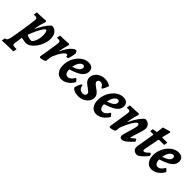

<svg xmlns="http://www.w3.org/2000/svg" viewBox="123 -1666 2961 2961"><g transform="rotate(45 1603.5 -185.5)"><path d="M-18.6 179.2Q6.7 176.3 18.1 163Q29.6 149.7 38.7 113.2Q43 94.9 50 56.4Q57 17.9 65.1 -32.1Q73.1 -82 81.5 -134.6Q89.8 -187.2 96.4 -234.6Q103 -281.9 107 -315.1Q111.1 -348.2 111.1 -358.1Q111.1 -377.3 102 -386.1Q92.9 -394.9 72.6 -394.9H37.5L46.7 -452.8Q69.5 -452.8 101.9 -454Q134.3 -455.2 169.7 -457.4Q205.1 -459.6 236.2 -461.5L248.3 -446.3Q217.8 -355.3 198.9 -254.1L205.2 -252.4Q233.9 -310.6 259 -352.2Q284.1 -393.8 308.4 -423.3Q332.6 -452.7 357.9 -473Q416.9 -473 451.7 -430.4Q486.5 -387.8 486.5 -315.6Q486.5 -257.7 466.4 -201Q446.3 -144.4 412.6 -98Q378.9 -51.5 338 -23.6Q297.2 4.4 255.6 4.4L159.7 -11.8L140.9 120.2Q136.9 148.6 145.9 158.9Q154.9 169.2 182.9 169.2H226.2L227.2 175.2L216.7 228.9Q182.5 228.9 139 229.9Q95.6 230.9 51.7 232.4Q7.7 233.9 -29.1 235.9ZM335.9 -365.7Q322.7 -365.7 298.5 -331.2Q274.3 -296.8 246 -238.4Q217.7 -180 190.5 -108.3Q213 -96.2 240.6 -88.4Q268.3 -80.7 288.1 -80.7Q307.5 -80.7 325.5 -109Q343.6 -137.4 355.3 -181Q367.1 -224.6 367.1 -269.8Q367.1 -295.5 362.6 -317.4Q358.1 -339.3 351.2 -352.5Q344.3 -365.7 335.9 -365.7Z M562.2 -7.2Q562.2 -7.2 566.2 -29.8Q570.2 -52.4 576.2 -88.8Q582.2 -125.3 589.3 -167.2Q596.3 -209.2 602.3 -248.8Q608.3 -288.5 612.3 -317.9Q616.3 -347.2 616.3 -357.2Q616.3 -376.7 607.5 -385.8Q598.7 -394.9 577.8 -394.9H542.7L551.9 -452.8Q579.5 -452.8 611.9 -454.2Q644.4 -455.7 673.9 -457.1Q703.5 -458.6 722.4 -460Q741.4 -461.5 741.4 -461.5L752.7 -445.4Q752.7 -445.4 745.2 -419.6Q737.7 -393.8 727.9 -354.4Q718.1 -315 710.4 -273.1L715.7 -273Q742 -330.9 772.2 -374.6Q802.4 -418.4 832.9 -443.6Q863.4 -468.8 891.2 -469.9Q899.8 -464.8 907.4 -451.1Q915 -437.5 916.8 -422.5Q915.5 -402.2 910.8 -379.2Q906.1 -356.2 900.7 -336.1Q895.3 -315.9 891.1 -303.3Q886.8 -290.7 886.8 -290.7L849.3 -289Q849.7 -308 844.9 -315.9Q840 -323.8 830.6 -323.8Q802.2 -323.8 763.6 -270.3Q724.9 -216.9 688.1 -123.8L675.8 -28Q674.9 -20 658.6 -11.6Q642.3 -3.2 619.4 2.5Q596.6 8.1 575.1 8.1Z M1264.3 -379.2Q1264.3 -335.4 1239.9 -301.7Q1215.4 -268 1162.3 -239.7Q1109.2 -211.3 1021.4 -183.2Q1021 -137.3 1037.8 -110.2Q1054.6 -83.1 1084.6 -83.1Q1112.8 -83.1 1139.2 -103.7Q1165.6 -124.3 1186.1 -162.4L1203.7 -160.5L1235.3 -121.2Q1217.2 -83.5 1186.2 -53Q1155.1 -22.6 1118.4 -5.3Q1081.7 12 1044.6 12Q981.6 12 944.3 -35.2Q907 -82.4 907 -162Q907 -222.7 927.6 -278.4Q948.2 -334.2 983.7 -378Q1019.1 -421.8 1064.3 -447.2Q1109.6 -472.6 1158.8 -472.6Q1208.5 -472.6 1236.4 -448.1Q1264.3 -423.5 1264.3 -379.2ZM1124.5 -386.6Q1102.1 -386.6 1081.8 -368.3Q1061.5 -350 1046.5 -317.7Q1031.6 -285.4 1024.9 -243.3Q1093.9 -266.2 1125.8 -292.4Q1157.8 -318.5 1157.8 -351Q1157.8 -386.6 1124.5 -386.6Z M1340.4 -156Q1341.7 -114.5 1366.3 -90.4Q1390.8 -66.4 1430.1 -66.4Q1455 -66.4 1470.8 -79.8Q1486.5 -93.2 1486.5 -112.9Q1486.5 -134.8 1467.6 -151.4Q1448.6 -167.9 1422.6 -185.4Q1400.6 -200.8 1378.9 -218.4Q1357.2 -235.9 1342.7 -259.2Q1328.2 -282.5 1328.2 -313.6Q1328.2 -358.4 1353.1 -394.4Q1377.9 -430.4 1420.7 -451.7Q1463.5 -473 1514.8 -473Q1553.3 -473 1586.7 -462.3Q1620 -451.6 1639 -432.1Q1628.5 -404.2 1615.5 -377.1Q1602.5 -350.1 1591.9 -331.6H1573Q1562.4 -359.6 1542.3 -375.4Q1522.3 -391.2 1498.1 -391.2Q1478.6 -391.2 1465 -379.1Q1451.5 -367 1451.5 -348.9Q1451.5 -335.6 1460 -324Q1468.5 -312.4 1481.5 -301.5Q1498.5 -287.6 1520.2 -273.2Q1541.9 -258.8 1561.9 -241.6Q1581.9 -224.3 1594.9 -202.3Q1607.9 -180.2 1607.9 -151Q1607.9 -106.7 1581 -69.5Q1554.2 -32.3 1509.5 -10.1Q1464.8 12 1410.1 12Q1357.8 12 1320.2 -4.6Q1282.6 -21.2 1273.7 -48.1Q1277.2 -64.9 1285.1 -85.6Q1292.9 -106.4 1302.4 -125.8Q1311.9 -145.2 1320.5 -156.9Z M2022.3 -379.2Q2022.3 -335.4 1997.9 -301.7Q1973.4 -268 1920.3 -239.7Q1867.2 -211.3 1779.4 -183.2Q1779 -137.3 1795.8 -110.2Q1812.6 -83.1 1842.6 -83.1Q1870.8 -83.1 1897.2 -103.7Q1923.6 -124.3 1944.1 -162.4L1961.7 -160.5L1993.3 -121.2Q1975.2 -83.5 1944.2 -53Q1913.1 -22.6 1876.4 -5.3Q1839.7 12 1802.6 12Q1739.6 12 1702.3 -35.2Q1665 -82.4 1665 -162Q1665 -222.7 1685.6 -278.4Q1706.2 -334.2 1741.7 -378Q1777.1 -421.8 1822.3 -447.2Q1867.6 -472.6 1916.8 -472.6Q1966.5 -472.6 1994.4 -448.1Q2022.3 -423.5 2022.3 -379.2ZM1882.5 -386.6Q1860.1 -386.6 1839.8 -368.3Q1819.5 -350 1804.5 -317.7Q1789.6 -285.4 1782.9 -243.3Q1851.9 -266.2 1883.8 -292.4Q1915.8 -318.5 1915.8 -351Q1915.8 -386.6 1882.5 -386.6Z M2361.5 10.6Q2315.1 10.6 2315.1 -31.9Q2315.1 -47.6 2322 -75.7Q2328.8 -103.8 2339.2 -137.3Q2349.5 -170.9 2359.7 -205Q2369.8 -239.1 2376.7 -267.5Q2383.5 -295.9 2383.5 -312.4Q2383.5 -328.6 2376.5 -338.1Q2369.4 -347.6 2357.6 -347.6Q2340.5 -347.6 2314.4 -312.7Q2288.3 -277.9 2257.8 -216.5Q2227.3 -155.1 2197.6 -75.2L2211.5 -250.5L2232.3 -245.8Q2274.4 -333.8 2316.1 -392.1Q2357.8 -450.5 2394.4 -473.5Q2443 -473.5 2472.7 -445.5Q2502.3 -417.6 2502.3 -372.5Q2502.3 -351.5 2493.2 -316.8Q2484 -282.1 2471.3 -242.9Q2458.6 -203.7 2447.1 -167.8Q2435.7 -132 2430.5 -107.2L2433.5 -103.7Q2437.6 -103.7 2443.4 -107.2Q2449.2 -110.7 2462.2 -121.9Q2475.3 -133.1 2499.4 -154.6L2516.8 -152.2L2532.1 -117.4Q2489 -70.6 2457.6 -42.6Q2426.3 -14.6 2403.5 -2Q2380.7 10.6 2361.5 10.6ZM2097.2 8.1 2084.4 -7.2Q2093 -58.5 2101.9 -114.1Q2110.8 -169.7 2118.6 -220.1Q2126.3 -270.4 2131.3 -306.2Q2136.2 -342 2137.6 -353.6Q2139.4 -375.5 2130.7 -385.2Q2122.1 -394.9 2100.4 -394.9H2065.7L2075 -452.8Q2105.4 -452.8 2157.9 -455.2Q2210.4 -457.6 2263.1 -461.5L2273.9 -445.4Q2264.1 -415.6 2254.3 -376.8Q2244.5 -338 2236.5 -299.8Q2228.5 -261.5 2224.4 -231.9L2210.4 -126.6L2197.5 -28Q2196.6 -20 2180.5 -11.6Q2164.4 -3.2 2141.6 2.5Q2118.8 8.1 2097.2 8.1Z M2830.1 -156.4 2846.2 -120.7Q2816.4 -82.9 2786.5 -52.8Q2756.6 -22.7 2732.1 -5.4Q2707.6 12 2692 12Q2644 12 2619.7 -13.9Q2595.3 -39.8 2600.7 -85.6L2650.7 -385.8L2643.9 -391.6L2581.7 -393.3L2578.7 -398.3L2584.5 -444L2660.9 -456.1Q2664.9 -483.7 2668.2 -510.3Q2671.4 -536.9 2673.7 -554.5Q2676 -572 2676 -572L2801.1 -607L2810.7 -595Q2810.7 -595 2805.2 -575.2Q2799.6 -555.5 2791.2 -523.3Q2782.9 -491.2 2774.8 -454.4L2884.6 -455L2890 -450.2L2880.2 -394.4L2773 -395.4L2761.1 -388.5L2711.8 -133.3Q2707.7 -100.5 2732.5 -100.5Q2744.7 -100.5 2762.9 -113.5Q2781.2 -126.6 2813.1 -158.7Z M3227.3 -379.2Q3227.3 -335.4 3202.9 -301.7Q3178.4 -268 3125.3 -239.7Q3072.2 -211.3 2984.4 -183.2Q2984 -137.3 3000.8 -110.2Q3017.6 -83.1 3047.6 -83.1Q3075.8 -83.1 3102.2 -103.7Q3128.6 -124.3 3149.1 -162.4L3166.7 -160.5L3198.3 -121.2Q3180.2 -83.5 3149.2 -53Q3118.1 -22.6 3081.4 -5.3Q3044.7 12 3007.6 12Q2944.6 12 2907.3 -35.2Q2870 -82.4 2870 -162Q2870 -222.7 2890.6 -278.4Q2911.2 -334.2 2946.7 -378Q2982.1 -421.8 3027.3 -447.2Q3072.6 -472.6 3121.8 -472.6Q3171.5 -472.6 3199.4 -448.1Q3227.3 -423.5 3227.3 -379.2ZM3087.5 -386.6Q3065.1 -386.6 3044.8 -368.3Q3024.5 -350 3009.5 -317.7Q2994.6 -285.4 2987.9 -243.3Q3056.9 -266.2 3088.8 -292.4Q3120.8 -318.5 3120.8 -351Q3120.8 -386.6 3087.5 -386.6Z"/></g></svg>

Font: Alegreya
Style: Italic
Weight: 400
Italic angle: -7°
Designer: Juan Pablo del Peral
Foundry: Huerta Tipografica
Version: Version 2.009